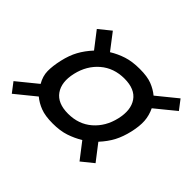

<svg xmlns="http://www.w3.org/2000/svg" viewBox="-156 -825 880 880"><g transform="rotate(45 284.5 -385.0)"><path d="M4 -119 -31.5 -165.5 65.5 -244.5Q47 -276 46.5 -308.5Q46 -341 56 -385Q66 -429 83.8 -461.5Q101.5 -494 130.5 -525.5L69.5 -604.5L127 -651L187.5 -572Q219 -591.5 254.5 -603Q290 -614.5 338.5 -614.5Q387.5 -614.5 417 -603Q446.5 -591.5 469.5 -572.5L566 -651L601.5 -604.5L504.5 -525.5Q519.5 -494 521.8 -461.5Q524 -429 514 -385Q504 -341.5 486.8 -308.8Q469.5 -276 440 -244L500.5 -165.5L443 -119L382.5 -197.5Q351 -178.5 316 -166.8Q281 -155 232.5 -155Q184 -155 153.5 -166.8Q123 -178.5 100.5 -197.5ZM251 -236.5Q319.5 -236.5 366.5 -277.2Q413.5 -318 429 -385Q444.5 -452 416.5 -492.8Q388.5 -533.5 320 -533.5Q251.5 -533.5 204 -492.8Q156.5 -452 141 -385Q125.5 -318 154.2 -277.2Q183 -236.5 251 -236.5Z"/></g></svg>

Font: Besley* Condensed Fatface
Style: Italic
Weight: 900
Width: 3
Italic angle: -13°
Designer: Owen Earl
Foundry: indestructible type*
Version: Version 3.000; ttfautohint (v1.8.3)